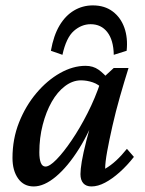

<svg xmlns="http://www.w3.org/2000/svg" viewBox="-20 -670 526 698"><path d="M102.5 7.8Q66.4 7.8 45.9 -21Q25.4 -49.8 25.4 -95.7Q25.4 -165 49.3 -225.1Q73.2 -285.2 112.3 -331.5Q151.4 -377.9 198.2 -404.3Q245.1 -430.7 291 -430.7Q318.4 -430.7 338.4 -416.5Q358.4 -402.3 378.9 -377L354.5 -345.7Q338.9 -363.3 317.4 -370.6Q295.9 -377.9 274.4 -377.9Q244.1 -377.9 216.3 -356.9Q188.5 -335.9 168 -299.8Q147.5 -263.7 135.3 -216.3Q123 -168.9 123 -116.2Q123 -91.8 128.4 -78.1Q133.8 -64.5 145.5 -64.5Q160.2 -64.5 185.5 -90.3Q210.9 -116.2 240.7 -160.2Q270.5 -204.1 298.3 -258.8Q326.2 -313.5 345.7 -372.1L357.4 -389.6L393.6 -422.9H447.3Q431.6 -373 416 -318.4Q400.4 -263.7 388.7 -211.9Q377 -160.2 369.6 -119.6Q362.3 -79.1 362.3 -56.6Q382.8 -68.4 402.3 -86.4Q421.9 -104.5 441.4 -128.9L466.8 -99.6Q442.4 -68.4 415 -43.9Q387.7 -19.5 361.8 -5.9Q335.9 7.8 312.5 7.8Q293 7.8 282.7 -3.9Q272.5 -15.6 272.5 -37.1Q272.5 -53.7 277.3 -83Q282.2 -112.3 294.4 -160.2Q306.6 -208 328.1 -279.3H337.9Q307.6 -193.4 267.1 -128.9Q226.6 -64.5 183.6 -28.3Q140.6 7.8 102.5 7.8ZM207 -470.7 165 -485.4Q174.8 -541 196.3 -577.1Q217.8 -613.3 249 -631.8Q280.3 -650.4 317.4 -650.4Q360.4 -650.4 389.6 -628.4Q418.9 -606.4 432.1 -569.3Q445.3 -532.2 440.4 -485.4L393.6 -470.7Q392.6 -524.4 370.1 -553.2Q347.7 -582 309.6 -582Q276.4 -582 248.5 -557.6Q220.7 -533.2 207 -470.7Z"/></svg>

Font: Crimson Pro Medium
Style: Italic
Weight: 500
Italic angle: -12°
Designer: Jacques Le Bailly
Foundry: Baron von Fonthausen
Version: Version 1.003